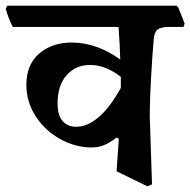

<svg xmlns="http://www.w3.org/2000/svg" viewBox="-43 -603 671 677"><path d="M604 -508H552Q525 -508 513 -499Q501 -490 499 -464Q494 -408 489.5 -327.5Q485 -247 485 -195L493 47L477 54L368 1L376 -114L368 -118Q342 -98 322 -90.5Q302 -83 280 -83Q224 -83 170.5 -112Q117 -141 83.5 -192Q50 -243 50 -304Q50 -375 95 -414Q140 -453 210 -453Q298 -453 381 -393Q380 -440 375 -508H2Q-15 -542 -23 -573L-17 -583H580L586 -576L608 -520ZM383 -293V-297V-332Q329 -374 275 -374Q224 -374 192 -338Q160 -302 160 -238Q160 -197 177.5 -176.5Q195 -156 226 -156Q265 -156 305 -190Q345 -224 383 -293Z"/></svg>

Font: Sahitya
Style: Bold
Weight: 700
Designer: Juan Pablo del Peral
Foundry: Juan Pablo del Peral (http://www.huertatipografica.com)
Version: Version 1.001;PS 001.000;hotconv 1.0.70;makeotf.lib2.5.58329